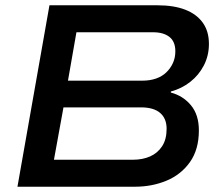

<svg xmlns="http://www.w3.org/2000/svg" viewBox="-20 -706 834 726"><path d="M46 0 167 -686H576Q637 -686 680 -669.5Q723 -653 746.5 -620.5Q770 -588 770 -540Q770 -496 751 -459Q732 -422 699.5 -396.5Q667 -371 626 -360V-356Q672 -344 702 -308Q732 -272 732 -213Q732 -141 698.5 -93.5Q665 -46 610 -23Q555 0 491 0ZM184 -102H483Q519 -102 547.5 -114.5Q576 -127 593 -153Q610 -179 610 -219Q610 -258 585.5 -279Q561 -300 513 -300H220ZM237 -401H519Q547 -401 570 -409Q593 -417 609 -432.5Q625 -448 634 -468Q643 -488 643 -512Q643 -549 620.5 -566.5Q598 -584 559 -584H269Z"/></svg>

Font: Archivo SemiExpanded Medium
Style: Italic
Weight: 500
Width: 6
Italic angle: -10°
Designer: Hector Gatti
Foundry: Omnibus-Type
Version: Version 2.001